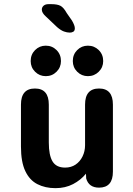

<svg xmlns="http://www.w3.org/2000/svg" viewBox="-20 -918 659 948"><path d="M152.5 -481Q221 -481 221 -401.5V-214.5Q221 -151 239.5 -120.8Q258 -90.5 301.5 -90.5Q331 -90.5 353 -105.2Q375 -120 387.5 -145.5Q400 -171 400 -201.5V-401.5Q400 -481 469 -481Q537.5 -481 537.5 -401.5V-70.5Q537.5 8.5 469 8.5Q418.5 8.5 405.5 -37L404.5 -60.5Q379 -29 340.8 -9Q302.5 11 254 11Q203 11 164.5 -8.8Q126 -28.5 104.8 -73.5Q83.5 -118.5 83.5 -194V-401.5Q83.5 -481 152.5 -481ZM206 -542Q175 -542 153.2 -563.8Q131.5 -585.5 131.5 -616.5Q131.5 -649 153.2 -670.8Q175 -692.5 206 -692.5Q237.5 -692.5 259.2 -670.8Q281 -649 281 -616.5Q281 -585.5 259.2 -563.8Q237.5 -542 206 -542ZM414 -542Q383 -542 361.2 -563.8Q339.5 -585.5 339.5 -616.5Q339.5 -649 361.2 -670.8Q383 -692.5 414 -692.5Q445.5 -692.5 467.5 -670.8Q489.5 -649 489.5 -616.5Q489.5 -585.5 467.5 -563.8Q445.5 -542 414 -542ZM325 -757Q311 -757 295.8 -762.5Q280.5 -768 262 -784L206 -837Q186.5 -854.5 186.5 -870.5Q186.5 -882 195.2 -889.8Q204 -897.5 219.5 -897.5H233.5Q262.5 -897.5 278.2 -889.5Q294 -881.5 309.5 -853.5L335 -817Q349.5 -792.5 349.5 -778.5Q349.5 -766 342 -761.5Q334.5 -757 325 -757Z"/></svg>

Font: Sono ExtraLight Monospace SemiBold
Style: Regular
Weight: 600
Version: Version 2.112